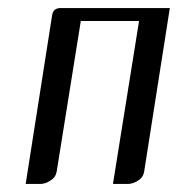

<svg xmlns="http://www.w3.org/2000/svg" viewBox="-20 -458 443 478"><path d="M43.9 0 109.9 -420.9Q112.8 -438 130.9 -438H402.8L338.9 -30.8Q336.4 -16.1 324.2 -8.8Q311 0 297.9 0H261.2L326.2 -405.8H181.2L121.1 -30.8Q118.7 -16.6 106 -8.8Q92.8 0 80.1 0Z"/></svg>

Font: Hhenum
Style: Italic
Weight: 400
Designer: T. Christopher White
Version: Version 1.0